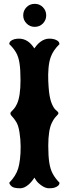

<svg xmlns="http://www.w3.org/2000/svg" viewBox="-20 -966 365 1010"><path d="M86.9 24.4Q52.2 24.4 41 14.2Q30.3 4.9 28.8 -4.9Q63 -39.6 75.2 -78.6Q81.1 -96.7 85 -127.7Q88.9 -158.7 88.6 -196Q88.4 -233.4 82.5 -270Q77.1 -305.7 65.4 -324.5Q53.7 -343.3 44.2 -352.8Q34.7 -362.3 34.7 -370.1Q34.7 -374 40 -379.4Q45.4 -384.3 53.5 -393.6Q61.5 -402.8 69.3 -419.4Q87.9 -459.5 87.9 -543.9Q87.9 -600.6 82.5 -634.3Q77.1 -668 64.2 -690.2Q51.3 -712.4 28.8 -733.9Q28.8 -752 55.7 -759.8Q66.9 -762.7 80.1 -762.7Q127.9 -762.7 160.6 -711.4Q166.5 -719.2 173.3 -727.8Q180.2 -736.3 191.4 -745.1Q214.4 -762.7 238.8 -762.7Q260.7 -762.7 274.9 -755.9Q289.1 -749 291 -741.2L293 -733.9Q258.8 -700.7 246.6 -665Q237.8 -640.1 235.1 -606.4Q232.4 -572.8 233.9 -540Q235.4 -507.3 237.8 -484.4Q242.7 -442.9 253.2 -418.9Q263.7 -395 273.4 -387.7Q285.2 -378.4 286.9 -372.8Q288.6 -367.2 281.7 -360.8Q276.4 -356 268.6 -346.2Q260.7 -336.4 252.9 -320.3Q233.9 -281.7 233.9 -199.7Q233.9 -145 239.3 -110.4Q244.6 -75.7 257.6 -51.8Q270.5 -27.8 293 -4.9Q293 12.7 265.6 21.5Q255.4 24.4 237.3 24.4Q219.2 24.4 199 10.3Q178.7 -3.9 169.9 -17.6L160.6 -31.7Q158.7 -26.9 148.9 -14.6Q139.2 -2.4 130.4 4.9Q107.4 24.4 86.9 24.4ZM119.6 -842.8Q102.1 -860.4 102.1 -885.3Q102.1 -910.2 119.4 -928Q136.7 -945.8 162.6 -945.8Q188.5 -945.8 205.8 -928Q223.1 -910.2 223.1 -885.3Q223.1 -860.8 206.1 -842.8Q188.5 -824.7 162.6 -824.7Q136.7 -824.7 119.6 -842.8Z"/></svg>

Font: Sancreek
Style: Regular
Weight: 400
Designer: Vernon Adams
Foundry: Vernon Adams
Version: Version 1.100; ttfautohint (v1.8.4.7-5d5b)